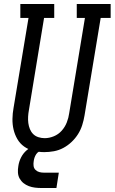

<svg xmlns="http://www.w3.org/2000/svg" viewBox="-20 -755 575 963"><path d="M202 8Q175 8 148.5 1.5Q122 -5 101 -20Q80 -35 67 -57.5Q54 -80 48 -105.5Q42 -131 42.5 -159Q43 -187 48 -214L123 -665H82V-735H252V-665H201L125 -203Q122 -187 121 -170.5Q120 -154 122 -138Q124 -122 130 -107.5Q136 -93 146.5 -82.5Q157 -72 172.5 -67Q188 -62 204 -62Q227 -62 250 -71.5Q273 -81 289.5 -99.5Q306 -118 315 -141Q324 -164 327 -187L406 -665H365V-735H535V-665H485L404 -176Q400 -152 392.5 -128Q385 -104 371.5 -82.5Q358 -61 339 -43Q320 -25 297.5 -13Q275 -1 250.5 3.5Q226 8 202 8ZM188 188Q171 188 155 186Q139 184 124.5 178.5Q110 173 98 163.5Q86 154 78.5 140.5Q71 127 70 110.5Q69 94 72 78Q75 56 85.5 35Q96 14 114 -1.5Q132 -17 154.5 -23.5Q177 -30 199 -30L194 0Q185 0 176 5Q167 10 161.5 18.5Q156 27 153 36Q150 45 149 54Q147 66 148.5 77.5Q150 89 158 97Q166 105 177 108Q188 111 200 111H275L263 188Z"/></svg>

Font: Iosevka Slab Oblique
Style: Regular
Weight: 400
Italic angle: -9°
Monospace: yes
Designer: Belleve Invis
Foundry: Belleve Invis
Version: Version 11.1.1; ttfautohint (v1.8.3)